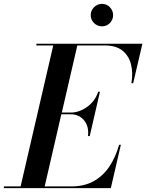

<svg xmlns="http://www.w3.org/2000/svg" viewBox="-66 -977 760 997"><path d="M405.1 -898.4Q405.1 -922.4 422.3 -939.6Q439.6 -956.9 463.6 -956.9Q487.6 -956.9 504.5 -939.6Q521.3 -922.4 521.3 -898.4Q521.3 -874.4 504.5 -857.3Q487.6 -840.2 463.6 -840.2Q439.6 -840.2 422.3 -857.3Q405.1 -874.4 405.1 -898.4ZM302 -383.5H252.5L166 -9H304Q372 -9 421 -36.5Q470 -64 502.2 -112.8Q534.5 -161.5 552.5 -225H561.5L509.5 0H-46V-9H41L210.5 -741H123V-750H673.5L625.5 -545H616.5Q625.5 -598.5 614.2 -643Q603 -687.5 569.8 -714.2Q536.5 -741 478 -741H335.5L255 -392.5H302Q344.5 -392.5 385.8 -421.5Q427 -450.5 444 -500.5H453L400 -270.5H391Q396.5 -321 370.5 -352.2Q344.5 -383.5 302 -383.5Z"/></svg>

Font: Bodoni* 24pt Medium
Style: Italic
Weight: 500
Italic angle: -13°
Version: Version 2.3